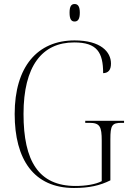

<svg xmlns="http://www.w3.org/2000/svg" viewBox="-20 -925 647 955"><path d="M351 -818C367 -818 377 -829 377 -862C377 -894 367 -905 351 -905C335 -905 326 -894 326 -862C326 -829 335 -818 351 -818ZM348 10C423 10 477 -2 529 -28V-232C529 -302 537 -314 585 -314H597V-324H404V-314H425C477 -314 486 -295 486 -225V-24C456 -8 406 0 356 0C172 0 97 -124 97 -358C97 -596 189 -714 349 -714C463 -714 493 -664 493 -561C519 -562 532 -577 532 -609C532 -667 481 -724 351 -724C166 -724 53 -593 53 -358C53 -132 148 10 348 10Z"/></svg>

Font: Noto Serif Display SemiCondensed ExtraLight
Style: Regular
Weight: 200
Width: 4
Designer: Monotype Design Team
Foundry: Monotype Imaging Inc.
Version: Version 2.009